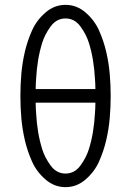

<svg xmlns="http://www.w3.org/2000/svg" viewBox="-20 -763 540 791"><path d="M250 8Q204 8 167.5 -23.5Q131 -55 112 -97.5Q93 -140 82.5 -185Q72 -230 68 -275.5Q64 -321 64 -367.5Q64 -414 68 -459.5Q72 -505 82.5 -550Q93 -595 112 -637.5Q131 -680 167.5 -711.5Q204 -743 250 -743Q296 -743 332.5 -711.5Q369 -680 388 -637.5Q407 -595 417.5 -550Q428 -505 432 -459.5Q436 -414 436 -367.5Q436 -321 432 -275.5Q428 -230 417.5 -185Q407 -140 388 -97.5Q369 -55 332.5 -23.5Q296 8 250 8ZM250 -48Q287 -48 311 -80.5Q335 -113 346 -148Q357 -183 363 -220Q369 -257 371 -294Q373 -317 373 -340H127Q127 -317 129 -294Q131 -257 137 -220Q143 -183 154 -148Q165 -113 189 -80.5Q213 -48 250 -48ZM127 -396H373Q373 -418 371 -441Q369 -478 363 -515Q357 -552 346 -587Q335 -622 311 -654.5Q287 -687 250 -687Q213 -687 189 -654.5Q165 -622 154 -587Q143 -552 137 -515Q131 -478 129 -441Q127 -418 127 -396Z"/></svg>

Font: Iosevka SS01 Light
Style: Regular
Weight: 300
Monospace: yes
Designer: Belleve Invis
Foundry: Belleve Invis
Version: 2.3.3; ttfautohint (v1.8.3)